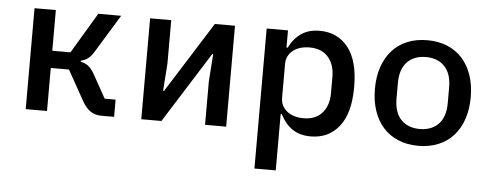

<svg xmlns="http://www.w3.org/2000/svg" viewBox="-49 -653 2498 978"><g transform="rotate(5 1200.0 -164.0)"><path d="M92 -516H201V-308H294L418 -516H535L420 -328Q403 -299 387 -287Q371 -275 350 -270V-265Q374 -260 390 -247.5Q406 -235 423 -205L488 -88H544V0H480Q447 0 423.5 -15.5Q400 -31 380 -66L294 -220H201V0H92Z M683 -516H791V-294L781 -154H786L1014 -516H1117V0H1009V-222L1019 -362H1014L786 0H683Z M1279 -516H1388V-428H1394Q1417 -475 1455 -501.5Q1493 -528 1550 -528Q1641 -528 1695 -460Q1749 -392 1749 -258Q1749 -124 1695 -56Q1641 12 1550 12Q1493 12 1455 -14.5Q1417 -41 1394 -88H1388V200H1279ZM1634 -216V-300Q1634 -363 1600.5 -401Q1567 -439 1505 -439Q1481 -439 1460 -433Q1439 -427 1423 -415Q1407 -403 1397.5 -385.5Q1388 -368 1388 -344V-172Q1388 -148 1397.5 -130.5Q1407 -113 1423 -101Q1439 -89 1460 -83Q1481 -77 1505 -77Q1567 -77 1600.5 -115Q1634 -153 1634 -216Z M1855 -258Q1855 -320 1872 -370Q1889 -420 1920.5 -455Q1952 -490 1997.5 -509Q2043 -528 2100 -528Q2157 -528 2202.5 -509Q2248 -490 2279.5 -455Q2311 -420 2328 -370Q2345 -320 2345 -258Q2345 -196 2328 -146Q2311 -96 2279.5 -61Q2248 -26 2202.5 -7Q2157 12 2100 12Q2043 12 1997.5 -7Q1952 -26 1920.5 -61Q1889 -96 1872 -146Q1855 -196 1855 -258ZM2231 -219V-297Q2231 -369 2195.5 -405.5Q2160 -442 2100 -442Q2040 -442 2004.5 -405.5Q1969 -369 1969 -297V-219Q1969 -147 2004.5 -110.5Q2040 -74 2100 -74Q2160 -74 2195.5 -110.5Q2231 -147 2231 -219Z"/></g></svg>

Font: IBM Plaex Mono Medium
Style: Regular
Weight: 500
Designer: Mike Abbink, Paul van der Laan, Pieter van Rosmalen
Foundry: Bold Monday
Version: Version 2.003